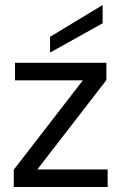

<svg xmlns="http://www.w3.org/2000/svg" viewBox="-20 -747 492 767"><path d="M35 0V-69L311 -426H40V-496H405V-427L129 -70H410V0ZM180 -537V-600L390 -727V-654Z"/></svg>

Font: DeepMind Sans
Style: Regular
Weight: 400
Designer: Jonny Pinhorn / Modifications: Colophon Foundry
Foundry: Colophon Foundry
Version: Version 1.002; ttfautohint (v1.8.2)